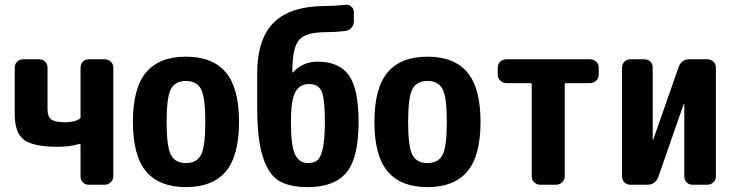

<svg xmlns="http://www.w3.org/2000/svg" viewBox="-20 -765 3040 795"><path d="M413.1 -519.5Q427.7 -519.5 438.5 -509.8Q449.2 -500 449.2 -485.4V-35.2Q449.2 -20.5 438.5 -10.3Q427.7 0 413.1 0H347.7Q333 0 323.2 -9.8Q313.5 -19.5 313.5 -35.2V-166Q313.5 -168 311 -168.9Q308.6 -169.9 307.6 -168.9Q269.5 -157.2 220.7 -157.2Q119.1 -157.2 80.1 -185.5Q41 -213.9 41 -292V-485.4Q41 -500 51.3 -509.8Q61.5 -519.5 77.1 -519.5H141.6Q156.2 -519.5 166.5 -509.8Q176.8 -500 176.8 -485.4V-313.5Q176.8 -282.2 192.4 -270.5Q208 -258.8 250 -258.8Q286.1 -258.8 307.6 -271.5Q312.5 -273.4 313.5 -278.3V-485.4Q313.5 -500 323.2 -509.8Q333 -519.5 347.7 -519.5Z M687.5 -124Q705.1 -89.8 750 -89.8Q794.9 -89.8 812.5 -124Q830.1 -158.2 830.1 -260.3Q830.1 -362.3 812.5 -396Q794.9 -429.7 750 -429.7Q705.1 -429.7 687.5 -396Q669.9 -362.3 669.9 -260.3Q669.9 -158.2 687.5 -124ZM585 -465.3Q639.6 -530.3 750 -530.3Q860.4 -530.3 915 -465.3Q969.7 -400.4 969.7 -260.3Q969.7 -120.1 915 -55.2Q860.4 9.8 750 9.8Q639.6 9.8 585 -55.2Q530.3 -120.1 530.3 -260.3Q530.3 -400.4 585 -465.3Z M1254.9 -89.8Q1281.2 -89.8 1294.9 -102.1Q1308.6 -114.3 1316.9 -151.9Q1325.2 -189.5 1325.2 -259.8Q1325.2 -357.4 1311.5 -387.2Q1297.9 -417 1259.8 -417Q1220.7 -417 1202.6 -383.3Q1184.6 -349.6 1184.6 -259.8Q1184.6 -161.1 1201.7 -125.5Q1218.8 -89.8 1254.9 -89.8ZM1294.9 -509.8Q1383.8 -509.8 1424.3 -453.6Q1464.8 -397.5 1464.8 -259.8Q1464.8 -111.3 1414.6 -50.8Q1364.3 9.8 1254.9 9.8Q1178.7 9.8 1135.3 -16.1Q1091.8 -42 1068.4 -115.2Q1044.9 -188.5 1044.9 -320.3V-460Q1044.9 -603.5 1113.8 -671.9Q1182.6 -740.2 1330.1 -740.2Q1363.3 -740.2 1410.2 -745.1Q1423.8 -747.1 1434.6 -737.8Q1445.3 -728.5 1445.3 -714.8V-676.8Q1445.3 -661.1 1435.1 -649.9Q1424.8 -638.7 1410.2 -636.7Q1368.2 -631.8 1330.1 -631.8Q1246.1 -631.8 1218.3 -599.6Q1190.4 -567.4 1190.4 -466.8Q1190.4 -464.8 1191.4 -464.8Q1192.4 -464.8 1193.4 -465.8Q1234.4 -509.8 1294.9 -509.8Z M1687.5 -124Q1705.1 -89.8 1750 -89.8Q1794.9 -89.8 1812.5 -124Q1830.1 -158.2 1830.1 -260.3Q1830.1 -362.3 1812.5 -396Q1794.9 -429.7 1750 -429.7Q1705.1 -429.7 1687.5 -396Q1669.9 -362.3 1669.9 -260.3Q1669.9 -158.2 1687.5 -124ZM1585 -465.3Q1639.6 -530.3 1750 -530.3Q1860.4 -530.3 1915 -465.3Q1969.7 -400.4 1969.7 -260.3Q1969.7 -120.1 1915 -55.2Q1860.4 9.8 1750 9.8Q1639.6 9.8 1585 -55.2Q1530.3 -120.1 1530.3 -260.3Q1530.3 -400.4 1585 -465.3Z M2422.9 -519.5Q2437.5 -519.5 2448.2 -509.8Q2459 -500 2459 -485.4V-456.1Q2459 -441.4 2448.7 -431.2Q2438.5 -420.9 2422.9 -420.9H2323.2Q2318.4 -420.9 2318.4 -416V-35.2Q2318.4 -20.5 2307.6 -10.3Q2296.9 0 2282.2 0H2217.8Q2203.1 0 2192.4 -9.8Q2181.6 -19.5 2181.6 -35.2V-416Q2181.6 -420.9 2176.8 -420.9H2077.1Q2062.5 -420.9 2051.8 -431.2Q2041 -441.4 2041 -456.1V-485.4Q2041 -500 2051.3 -509.8Q2061.5 -519.5 2077.1 -519.5Z M2909.2 -519.5Q2923.8 -519.5 2934.1 -509.8Q2944.3 -500 2944.3 -485.4V-35.2Q2944.3 -20.5 2934.1 -10.3Q2923.8 0 2909.2 0H2847.7Q2833 0 2823.2 -9.8Q2813.5 -19.5 2813.5 -35.2V-333Q2813.5 -334 2812 -334Q2810.5 -334 2810.5 -333L2706.1 -33.2Q2694.3 0 2659.2 0H2590.8Q2576.2 0 2565.9 -9.8Q2555.7 -19.5 2555.7 -35.2V-485.4Q2555.7 -500 2565.9 -509.8Q2576.2 -519.5 2590.8 -519.5H2648.4Q2663.1 -519.5 2672.9 -509.8Q2682.6 -500 2682.6 -485.4V-186.5Q2682.6 -185.5 2683.6 -185.5Q2684.6 -185.5 2684.6 -186.5L2790 -487.3Q2801.8 -520.5 2836.9 -519.5Z"/></svg>

Font: Rounded-L Mgen+ 1mn bold
Style: Bold
Weight: 700
Designer: [Source Han Sans]
Ryoko NISHIZUKA  (kana & ideographs); Paul D. Hunt (Latin, Greek & Cyrillic); Wenlong ZHANG  (bopomofo
Version: Version 1.059.20150602